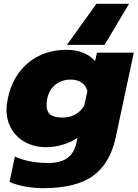

<svg xmlns="http://www.w3.org/2000/svg" viewBox="-20 -756 721 1006"><path d="M485 -736H656L528 -521H331ZM30 197 58 64Q130 98 233 98Q298 98 333.5 71.5Q369 45 380 -6L386 -34Q355 -12 311 1.5Q267 15 222 15Q162 15 115 -9.5Q68 -34 41 -79Q14 -124 14 -182Q14 -205 21 -240Q45 -357 127 -426Q209 -495 330 -495Q377 -495 415.5 -479.5Q454 -464 478 -436L488 -480H681L586 -35Q557 100 468 165Q379 230 205 230Q158 230 110 221Q62 212 30 197ZM421 -201 438 -279Q431 -307 408 -323Q385 -339 351 -339Q304 -339 271 -313Q238 -287 228 -241Q224 -224 224 -205Q224 -172 243.5 -156Q263 -140 308 -140Q381 -140 421 -201Z"/></svg>

Font: Prompt ExtraBold
Style: Italic
Weight: 800
Italic angle: -12°
Designer: Katatrad Team
Foundry: CadsonDemak
Version: Version 1.001